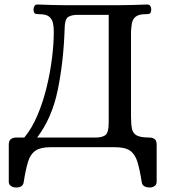

<svg xmlns="http://www.w3.org/2000/svg" viewBox="-20 -654 764 853"><path d="M51 179Q39 179 29 172.5Q19 166 19 154V-11Q19 -30 29 -36.5Q39 -43 52 -43H88Q122 -84 146.5 -142Q171 -200 187 -265.5Q203 -331 211 -395.5Q219 -460 219 -514Q219 -533 215.5 -550.5Q212 -568 199 -579.5Q186 -591 154 -591Q144 -591 137 -593Q130 -595 129 -612Q129 -620 133 -627Q137 -634 146 -634Q179 -633 207 -632Q235 -631 265 -631H515Q545 -631 573.5 -632Q602 -633 634 -634Q644 -634 648 -627Q652 -620 652 -612Q651 -595 644 -593Q637 -591 627 -591Q596 -591 582.5 -579.5Q569 -568 566 -550.5Q563 -533 562 -514V-138Q562 -104 566 -83Q570 -62 587 -52.5Q604 -43 643 -43Q657 -43 666.5 -36.5Q676 -30 676 -11V154Q676 166 666.5 172.5Q657 179 647 179Q614 179 610 157Q601 99 590.5 65Q580 31 558 15.5Q536 0 491 0H204Q160 0 137.5 15.5Q115 31 104.5 65Q94 99 85 157Q81 179 51 179ZM145 -43H406Q433 -43 448 -53.5Q463 -64 463 -110V-588H324Q297 -588 282 -578Q267 -568 267 -521Q262 -378 236.5 -254Q211 -130 145 -43Z"/></svg>

Font: Alice
Style: Regular
Weight: 400
Designer: Ksenia Yerulevich
Foundry: Cyreal (http://www.cyreal.org/)
Version: Version 2.003; ttfautohint (v1.8.3)